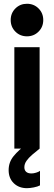

<svg xmlns="http://www.w3.org/2000/svg" viewBox="-20 -781 284 1009"><path d="M55.4 0V-532.9H188.2V0ZM121.7 -590.1Q85.5 -590.1 60.9 -614.8Q36.2 -639.5 36.2 -675.7Q36.2 -711.9 60.9 -736.6Q85.6 -761.2 121.8 -761.2Q158 -761.2 182.7 -736.5Q207.3 -711.8 207.3 -675.6Q207.3 -639.4 182.6 -614.8Q158 -590.1 121.7 -590.1ZM121.6 207.9Q79.5 207.9 52.4 181.9Q25.4 155.8 25.4 112.9Q25.4 71.3 51.6 39.4Q77.7 7.5 121.2 -24.7L188.2 0Q166.9 16.8 148.6 32.7Q130.3 48.5 119.1 64.5Q108 80.6 108 97.9Q108 113.3 117.4 121.9Q126.9 130.5 145.1 130.5Q156.7 130.5 170.2 126.3Q183.7 122.1 190.2 116.9V193.2Q178 199.9 157.4 203.9Q136.7 207.9 121.6 207.9Z"/></svg>

Font: Reddit Sans Condensed
Style: Regular
Weight: 400
Designer: Stephen Hutchings
Foundry: Reddit
Version: Version 1.014